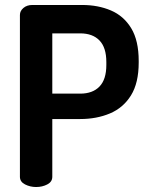

<svg xmlns="http://www.w3.org/2000/svg" viewBox="-20 -751 597 771"><path d="M125 0Q101 0 80.5 -10.5Q60 -21 60 -41V-691Q60 -707 74 -719Q88 -731 110 -731H310Q374 -731 425.5 -709Q477 -687 507 -637.5Q537 -588 537 -506V-500Q537 -418 506 -368Q475 -318 421.5 -295.5Q368 -273 302 -273H190V-41Q190 -21 170 -10.5Q150 0 125 0ZM190 -375H302Q352 -375 379.5 -403.5Q407 -432 407 -490V-502Q407 -560 379.5 -588.5Q352 -617 302 -617H190Z"/></svg>

Font: Dosis
Style: Bold
Weight: 700
Designer: EdgarTolentino, PabloImpallari, IginoMarini
Foundry: EdgarTolentino, PabloImpallari, IginoMarini
Version: Version 3.001; ttfautohint (v1.8.2)